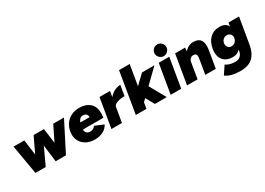

<svg xmlns="http://www.w3.org/2000/svg" viewBox="-5 -1691 3929 2846"><g transform="rotate(-30 1959.5 -268.0)"><path d="M57 -500H241L276 -238L400 -500H577L611 -246L736 -500H920L665 0H489L453 -288L319 0H143Z M893 -223Q893 -249 897 -272Q909 -345 948.5 -399Q988 -453 1049 -482.5Q1110 -512 1183 -512Q1297 -512 1363.5 -453Q1430 -394 1430 -282Q1430 -243 1423 -205H1073Q1075 -162 1098 -143Q1121 -124 1157 -124Q1186 -124 1209.5 -137.5Q1233 -151 1242 -172L1391 -110Q1358 -46 1294.5 -16.5Q1231 13 1159 13Q1080 13 1019.5 -17Q959 -47 926 -100.5Q893 -154 893 -223ZM1254 -315Q1250 -350 1232 -368.5Q1214 -387 1176 -387Q1146 -387 1126 -369Q1106 -351 1093 -315Z M1528 -500H1708L1692 -404Q1731 -451 1782.5 -476.5Q1834 -502 1885 -502L1856 -326Q1784 -326 1730 -307Q1676 -288 1667 -255L1624 0H1444Z M1978 -700H2160L2102 -353L2255 -500H2469L2237 -275L2391 0H2188L2106 -147L2060 -103L2043 0H1861Z M2542 -500H2722L2638 0H2458ZM2557 -648Q2557 -689 2587 -718.5Q2617 -748 2657 -748Q2698 -748 2727.5 -718.5Q2757 -689 2757 -648Q2757 -608 2727.5 -578Q2698 -548 2657 -548Q2617 -548 2587 -578Q2557 -608 2557 -648Z M2822 -500H2992L2988 -440Q3019 -475 3057 -493.5Q3095 -512 3136 -512Q3211 -512 3248 -475Q3285 -438 3285 -361Q3285 -325 3278 -286L3273 -256L3230 0H3050L3093 -256Q3096 -274 3096 -287Q3096 -343 3045 -343Q2980 -343 2964 -276L2918 0H2738Z M3284 146 3374 11Q3379 14 3402 27Q3425 40 3459.5 48Q3494 56 3537 56Q3585 56 3618.5 28Q3652 0 3661 -52L3665 -77Q3616 -23 3539 -23Q3442 -23 3387.5 -76Q3333 -129 3333 -221Q3333 -250 3339 -283Q3358 -392 3422.5 -452Q3487 -512 3584 -512Q3686 -512 3726 -440L3736 -500H3916L3842 -60Q3820 72 3747.5 142Q3675 212 3535 212Q3367 212 3284 146ZM3524 -252Q3524 -217 3545.5 -194.5Q3567 -172 3601 -172Q3636 -172 3662 -194.5Q3688 -217 3695 -254L3696 -258Q3697 -263 3697 -273Q3697 -308 3675 -329Q3653 -350 3618 -350Q3583 -350 3557.5 -327.5Q3532 -305 3525 -268Q3524 -262 3524 -252Z"/></g></svg>

Font: Oak Sans Black
Style: Italic
Weight: 900
Italic angle: -9.5°
Foundry: Erik Kennedy, Walven
Version: Version 1.000